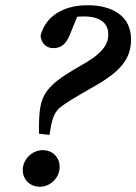

<svg xmlns="http://www.w3.org/2000/svg" viewBox="-20 -700 521 734"><path d="M67 -50C67 -14 94 14 133 14C172 14 208 -20 208 -62C208 -97 183 -126 143 -126C104 -126 67 -92 67 -50ZM129 -189 169 -184C178 -243 185 -264 205 -285C223 -301 254 -321 346 -373C444 -430 481 -477 481 -550C481 -639 409 -680 315 -680C208 -680 150 -626 135 -563C138 -535 156 -516 184 -516C215 -516 233 -533 247 -567L275 -636C283 -637 292 -637 302 -637C365 -637 394 -610 394 -568C394 -529 370 -494 287 -448C203 -400 182 -380 161 -354C134 -319 128 -279 129 -189Z"/></svg>

Font: Source Serif Pro Semibold
Style: Italic
Weight: 600
Italic angle: -12°
Designer: Frank Grießhammer
Foundry: Adobe Systems Incorporated
Version: Version 3.001;hotconv 1.0.111;makeotfexe 2.5.65597